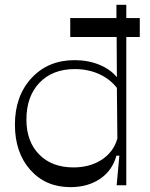

<svg xmlns="http://www.w3.org/2000/svg" viewBox="-20 -770 623 798"><path d="M272.9 7.8Q169.4 7.8 105.7 -64.2Q42 -136.2 42 -252Q42 -370.6 110.8 -445.3Q179.7 -520 290 -520Q345.7 -520 392.1 -501.2Q438.5 -482.4 465.8 -449.2L464.8 -616.2H272V-694.8H463.9V-750H504.9V-694.8H561V-616.2H504.9V0H464.8L476.1 -123H463.9Q446.8 -61 395.8 -26.6Q344.7 7.8 272.9 7.8ZM89.8 -272.9Q89.8 -182.1 142.6 -128.2Q195.3 -74.2 285.2 -74.2Q354 -74.2 403.1 -106.4Q452.1 -138.7 467.8 -193.8L465.8 -404.8Q437 -441.9 391.4 -462.4Q345.7 -482.9 291 -482.9Q198.7 -482.9 144.3 -426.3Q89.8 -369.6 89.8 -272.9Z"/></svg>

Font: Ribes
Style: Regular
Weight: 400
Designer: Luigi Gorlero
Foundry: Collletttivo
Version: Version 2.100;Glyphs 3.2 (3217)